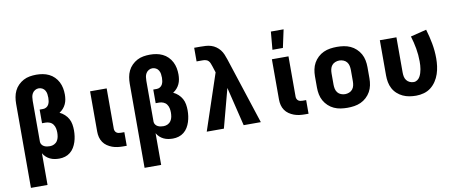

<svg xmlns="http://www.w3.org/2000/svg" viewBox="-79 -1104 3958 1664"><g transform="rotate(-10 1900.0 -271.5)"><path d="M77 215V-525Q77 -554 82 -583Q87 -612 99.5 -638Q112 -664 133 -685Q154 -706 179.5 -719.5Q205 -733 234 -738Q263 -743 292 -743Q321 -743 349 -738Q377 -733 403 -720.5Q429 -708 449.5 -687.5Q470 -667 483 -641.5Q496 -616 501.5 -588Q507 -560 507 -531Q507 -510 503.5 -488.5Q500 -467 491 -447.5Q482 -428 467.5 -411.5Q453 -395 434 -383Q458 -372 477.5 -354Q497 -336 509.5 -313.5Q522 -291 526.5 -264.5Q531 -238 531 -212Q531 -186 527.5 -160.5Q524 -135 516 -110Q508 -85 494.5 -62.5Q481 -40 460.5 -23.5Q440 -7 415 0.5Q390 8 364 8Q343 8 322.5 4.5Q302 1 283 -8Q264 -17 248.5 -31.5Q233 -46 223 -64V215ZM303 -112Q322 -112 339.5 -120.5Q357 -129 367.5 -145Q378 -161 381.5 -180Q385 -199 385 -218Q385 -237 381 -255.5Q377 -274 366 -289.5Q355 -305 337 -312.5Q319 -320 300 -320H269V-440H300Q315 -440 328.5 -448Q342 -456 349 -469.5Q356 -483 358.5 -498Q361 -513 361 -528Q361 -545 358.5 -561.5Q356 -578 347.5 -592.5Q339 -607 324 -615Q309 -623 292 -623Q275 -623 260 -614Q245 -605 236.5 -590.5Q228 -576 225.5 -559Q223 -542 223 -525V-163Q224 -150 232 -139Q240 -128 252 -122Q264 -116 277 -114Q290 -112 303 -112Z M958 0H927Q903 0 878.5 -3Q854 -6 831 -14.5Q808 -23 787.5 -37Q767 -51 753 -71.5Q739 -92 733 -116Q727 -140 727 -165V-520H873V-165Q873 -155 877 -145.5Q881 -136 889 -130Q897 -124 907 -122Q917 -120 927 -120H958Z M1077 215V-525Q1077 -554 1082 -583Q1087 -612 1099.5 -638Q1112 -664 1133 -685Q1154 -706 1179.5 -719.5Q1205 -733 1234 -738Q1263 -743 1292 -743Q1321 -743 1349 -738Q1377 -733 1403 -720.5Q1429 -708 1449.5 -687.5Q1470 -667 1483 -641.5Q1496 -616 1501.5 -588Q1507 -560 1507 -531Q1507 -510 1503.5 -488.5Q1500 -467 1491 -447.5Q1482 -428 1467.5 -411.5Q1453 -395 1434 -383Q1458 -372 1477.5 -354Q1497 -336 1509.5 -313.5Q1522 -291 1526.5 -264.5Q1531 -238 1531 -212Q1531 -186 1527.5 -160.5Q1524 -135 1516 -110Q1508 -85 1494.5 -62.5Q1481 -40 1460.5 -23.5Q1440 -7 1415 0.5Q1390 8 1364 8Q1343 8 1322.5 4.5Q1302 1 1283 -8Q1264 -17 1248.5 -31.5Q1233 -46 1223 -64V215ZM1303 -112Q1322 -112 1339.5 -120.5Q1357 -129 1367.5 -145Q1378 -161 1381.5 -180Q1385 -199 1385 -218Q1385 -237 1381 -255.5Q1377 -274 1366 -289.5Q1355 -305 1337 -312.5Q1319 -320 1300 -320H1269V-440H1300Q1315 -440 1328.5 -448Q1342 -456 1349 -469.5Q1356 -483 1358.5 -498Q1361 -513 1361 -528Q1361 -545 1358.5 -561.5Q1356 -578 1347.5 -592.5Q1339 -607 1324 -615Q1309 -623 1292 -623Q1275 -623 1260 -614Q1245 -605 1236.5 -590.5Q1228 -576 1225.5 -559Q1223 -542 1223 -525V-163Q1224 -150 1232 -139Q1240 -128 1252 -122Q1264 -116 1277 -114Q1290 -112 1303 -112Z M1662 0 1827 -493 1809 -549Q1804 -562 1799.5 -575Q1795 -588 1785.5 -598Q1776 -608 1762.5 -611.5Q1749 -615 1735 -615H1681V-735H1735Q1759 -735 1783 -733.5Q1807 -732 1829.5 -725Q1852 -718 1872 -704Q1892 -690 1906.5 -671.5Q1921 -653 1930.5 -630.5Q1940 -608 1947 -586L2138 0H1987L1904 -342L1813 0Z M2558 0H2527Q2503 0 2478.5 -3Q2454 -6 2431 -14.5Q2408 -23 2387.5 -37Q2367 -51 2353 -71.5Q2339 -92 2333 -116Q2327 -140 2327 -165V-520H2473V-165Q2473 -155 2477 -145.5Q2481 -136 2489 -130Q2497 -124 2507 -122Q2517 -120 2527 -120H2558ZM2346 -600 2360 -758H2472L2438 -600Z M2900 8Q2870 8 2840 3.5Q2810 -1 2782.5 -13.5Q2755 -26 2732.5 -47Q2710 -68 2695.5 -94Q2681 -120 2675 -150Q2669 -180 2669 -210V-310Q2669 -340 2675 -370Q2681 -400 2695.5 -426Q2710 -452 2732.5 -473Q2755 -494 2782.5 -506.5Q2810 -519 2840 -523.5Q2870 -528 2900 -528Q2930 -528 2960 -523.5Q2990 -519 3017.5 -506.5Q3045 -494 3067.5 -473Q3090 -452 3104.5 -426Q3119 -400 3125 -370Q3131 -340 3131 -310V-210Q3131 -180 3125 -150Q3119 -120 3104.5 -94Q3090 -68 3067.5 -47Q3045 -26 3017.5 -13.5Q2990 -1 2960 3.5Q2930 8 2900 8ZM2900 -112Q2918 -112 2936 -119Q2954 -126 2965.5 -140.5Q2977 -155 2981 -173.5Q2985 -192 2985 -210V-310Q2985 -328 2981 -346.5Q2977 -365 2965.5 -379.5Q2954 -394 2936 -401Q2918 -408 2900 -408Q2882 -408 2864 -401Q2846 -394 2834.5 -379.5Q2823 -365 2819 -346.5Q2815 -328 2815 -310V-210Q2815 -192 2819 -173.5Q2823 -155 2834.5 -140.5Q2846 -126 2864 -119Q2882 -112 2900 -112Z M3504 8Q3474 8 3444.5 3Q3415 -2 3388 -14.5Q3361 -27 3338.5 -47.5Q3316 -68 3302 -94.5Q3288 -121 3282.5 -150.5Q3277 -180 3277 -210V-520H3423V-210Q3423 -192 3426.5 -174Q3430 -156 3441 -141.5Q3452 -127 3469 -119.5Q3486 -112 3504 -112Q3521 -112 3535.5 -122Q3550 -132 3558.5 -147Q3567 -162 3572 -178.5Q3577 -195 3580 -211.5Q3583 -228 3584 -245.5Q3585 -263 3585 -280Q3585 -337 3575 -393.5Q3565 -450 3548 -505L3688 -540Q3707 -477 3719 -412Q3731 -347 3731 -281Q3731 -247 3726.5 -212.5Q3722 -178 3711 -145Q3700 -112 3680.5 -82.5Q3661 -53 3634 -32Q3607 -11 3573 -1.5Q3539 8 3504 8Z"/></g></svg>

Font: Iosevka Aile Heavy
Style: Regular
Weight: 900
Designer: Belleve Invis
Foundry: Belleve Invis
Version: Version 31.1.0; ttfautohint (v1.8.4)